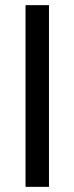

<svg xmlns="http://www.w3.org/2000/svg" viewBox="-20 -725 289 745"><path d="M79 0V-705H170V0Z"/></svg>

Font: Nunito Sans 10pt SemiCondensed Medium
Style: Regular
Weight: 500
Width: 4
Designer: Vernon Adams
Foundry: Vernon Adams
Version: Version 3.101;gftools[0.9.27]